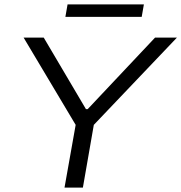

<svg xmlns="http://www.w3.org/2000/svg" viewBox="-20 -858 829 878"><path d="M275 0 326 -287 88 -686H180L373 -359H381L689 -686H789L409 -287L359 0ZM279 -781 289 -838H638L628 -781Z"/></svg>

Font: Archivo SemiExpanded Light
Style: Italic
Weight: 300
Width: 6
Italic angle: -10°
Designer: Hector Gatti
Foundry: Omnibus-Type
Version: Version 2.001